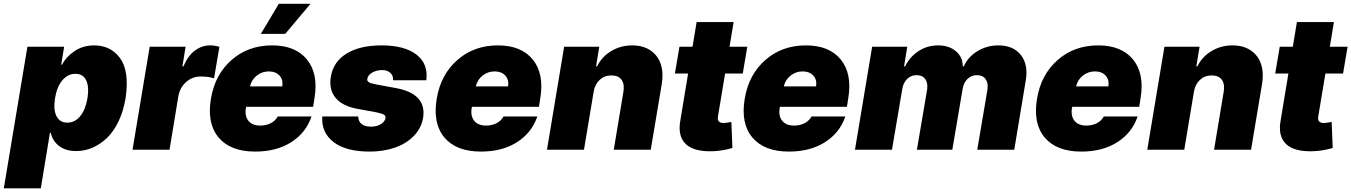

<svg xmlns="http://www.w3.org/2000/svg" viewBox="-50 -793 7158 1017"><path d="M-29.8 204.5 95.2 -545.5H289.8L274.1 -450.3H278.4Q302.6 -495 346.9 -523.8Q391.3 -552.6 448.9 -552.6Q490.8 -552.6 525 -536.6Q559.3 -520.6 584.7 -486.7Q610.1 -452.8 618.1 -399.7Q626.1 -346.6 615.1 -272.7Q603.7 -203.8 577.6 -149.7Q551.5 -95.5 516.2 -61.8Q480.8 -28.1 439.5 -10.5Q398.1 7.1 353.7 7.1Q298.3 7.1 263.5 -19.4Q228.7 -45.8 218.8 -89.5H214.5L166.2 204.5ZM241.5 -272.7Q231.9 -212.7 249.1 -178.1Q266.3 -143.5 306.8 -143.5Q346.9 -143.5 374.8 -177.6Q402.7 -211.6 413.4 -272.7Q422.9 -333.8 406.2 -367.9Q389.6 -402 349.4 -402Q308.9 -402 280 -367.5Q251.1 -333.1 241.5 -272.7Z M652 0 742.9 -545.5H933.2L916.2 -441.8H921.9Q945.7 -497.9 982.2 -525.2Q1018.8 -552.6 1063.9 -552.6Q1086.3 -552.6 1112.2 -545.5L1083.8 -377.8Q1057.9 -387.8 1012.8 -387.8Q969.8 -387.8 936.6 -359.2Q903.4 -330.6 894.9 -284.1L848 0Z M1301.8 9.9Q1170.5 9.9 1107.8 -64.8Q1045.1 -139.6 1067.5 -271.3Q1088.8 -398.4 1176.8 -475.5Q1264.9 -552.6 1391.3 -552.6Q1515.3 -552.6 1576.2 -477.5Q1637.1 -402.3 1615.8 -272.7L1608.7 -227.3H1253.9L1252.1 -218.8Q1245.7 -178.3 1266 -153.1Q1286.2 -127.8 1328.8 -127.8Q1359.4 -127.8 1384.1 -140.4Q1408.7 -153.1 1421.2 -176.1H1600.1Q1571 -89.8 1492.7 -40Q1414.4 9.9 1301.8 9.9ZM1331.7 -613.6 1426.8 -772.7H1594.5L1460.9 -613.6ZM1274.1 -335.2H1445.3Q1450.6 -370.4 1430.6 -392.6Q1410.5 -414.8 1374.3 -414.8Q1338.4 -414.8 1310.4 -392.8Q1282.3 -370.7 1274.1 -335.2Z M2208.1 -367.9H2032Q2033.7 -392.8 2017.4 -407.3Q2001.1 -421.9 1975.1 -421.9Q1945 -421.9 1921.7 -408.6Q1898.4 -395.2 1895.6 -375Q1893.5 -365.4 1902 -358.7Q1910.5 -351.9 1938.2 -346.6L2046.2 -326.7Q2211.3 -296.2 2191.1 -169Q2181.8 -114.3 2142.2 -73.3Q2102.6 -32.3 2042.1 -11.2Q1981.5 9.9 1908.4 9.9Q1782 9.9 1716.6 -40.7Q1651.3 -91.3 1657 -176.1H1847.3Q1848 -150.2 1864.9 -136.5Q1881.7 -122.9 1911.2 -122.2Q1942.5 -121.1 1965.9 -134.6Q1989.3 -148.1 1992.2 -169Q1993.3 -180.4 1982.2 -186.4Q1971.2 -192.5 1939.6 -198.9L1845.9 -215.9Q1764.9 -230.1 1728 -274.1Q1691.1 -318.2 1702.4 -386.4Q1715.9 -467 1786.6 -509.8Q1857.2 -552.6 1970.9 -552.6Q2093.4 -552.6 2156.4 -503.4Q2219.5 -454.2 2208.1 -367.9Z M2497.9 9.9Q2366.5 9.9 2303.8 -64.8Q2241.1 -139.6 2263.5 -271.3Q2284.8 -398.4 2372.9 -475.5Q2460.9 -552.6 2587.4 -552.6Q2711.3 -552.6 2772.2 -477.5Q2833.1 -402.3 2811.8 -272.7L2804.7 -227.3H2449.9L2448.2 -218.8Q2441.8 -178.3 2462 -153.1Q2482.2 -127.8 2524.9 -127.8Q2555.4 -127.8 2580.1 -140.4Q2604.8 -153.1 2617.2 -176.1H2796.2Q2767 -89.8 2688.7 -40Q2610.4 9.9 2497.9 9.9ZM2470.2 -335.2H2641.3Q2646.7 -370.4 2626.6 -392.6Q2606.5 -414.8 2570.3 -414.8Q2534.4 -414.8 2506.4 -392.8Q2478.3 -370.7 2470.2 -335.2Z M3094.5 -306.8 3043.3 0H2847.3L2938.2 -545.5H3124.3L3107.2 -441.8H3112.9Q3138.5 -493.6 3188.4 -523.1Q3238.3 -552.6 3299 -552.6Q3355.8 -552.6 3395.1 -526.3Q3434.3 -500 3449.8 -453.7Q3465.2 -407.3 3455.3 -348L3397 0H3201L3252.1 -306.8Q3258.9 -347.7 3242.2 -370.6Q3225.5 -393.5 3188.2 -393.5Q3152 -393.5 3126.6 -370.2Q3101.2 -346.9 3094.5 -306.8Z M3908.4 -545.5 3884.2 -403.4H3790.8L3752.8 -175.4Q3746.8 -141.3 3784.1 -141.3Q3789.8 -141.3 3823.9 -147L3829.5 -9.2Q3777.7 5.7 3731.5 7.8Q3628.6 12.8 3583.3 -29.3Q3538 -71.4 3554 -157L3594.8 -403.4H3524.9L3549 -545.5H3618.3L3639.9 -676.1H3835.9L3814.3 -545.5Z M4129.3 9.9Q3997.9 9.9 3935.2 -64.8Q3872.5 -139.6 3894.9 -271.3Q3916.2 -398.4 4004.3 -475.5Q4092.3 -552.6 4218.8 -552.6Q4342.7 -552.6 4403.6 -477.5Q4464.5 -402.3 4443.2 -272.7L4436.1 -227.3H4081.3L4079.5 -218.8Q4073.2 -178.3 4093.4 -153.1Q4113.6 -127.8 4156.2 -127.8Q4186.8 -127.8 4211.5 -140.4Q4236.2 -153.1 4248.6 -176.1H4427.6Q4398.4 -89.8 4320.1 -40Q4241.8 9.9 4129.3 9.9ZM4101.6 -335.2H4272.7Q4278.1 -370.4 4258 -392.6Q4237.9 -414.8 4201.7 -414.8Q4165.8 -414.8 4137.8 -392.8Q4109.7 -370.7 4101.6 -335.2Z M4478.7 0 4569.6 -545.5H4755.7L4738.6 -441.8H4744.3Q4769.9 -493.3 4816.1 -522.9Q4862.2 -552.6 4919 -552.6Q4976.6 -552.6 5013 -522Q5049.4 -491.5 5049.7 -441.8H5055.4Q5077.4 -491.8 5127.5 -522.2Q5177.6 -552.6 5238.6 -552.6Q5316.8 -552.6 5357.1 -502Q5397.4 -451.3 5383.5 -367.9L5322.4 0H5126.4L5180.4 -318.2Q5185.4 -353.7 5170.5 -374.3Q5155.5 -394.9 5125 -394.9Q5094.8 -394.9 5074 -374.3Q5053.3 -353.7 5048.3 -318.2L4994.3 0H4806.8L4860.8 -318.2Q4865.8 -353.7 4850.9 -374.3Q4835.9 -394.9 4805.4 -394.9Q4775.2 -394.9 4754.4 -374.3Q4733.7 -353.7 4728.7 -318.2L4674.7 0Z M5677.6 9.9Q5546.2 9.9 5483.5 -64.8Q5420.8 -139.6 5443.2 -271.3Q5464.5 -398.4 5552.6 -475.5Q5640.6 -552.6 5767 -552.6Q5891 -552.6 5951.9 -477.5Q6012.8 -402.3 5991.5 -272.7L5984.4 -227.3H5629.6L5627.8 -218.8Q5621.4 -178.3 5641.7 -153.1Q5661.9 -127.8 5704.5 -127.8Q5735.1 -127.8 5759.8 -140.4Q5784.4 -153.1 5796.9 -176.1H5975.9Q5946.7 -89.8 5868.4 -40Q5790.1 9.9 5677.6 9.9ZM5649.9 -335.2H5821Q5826.3 -370.4 5806.3 -392.6Q5786.2 -414.8 5750 -414.8Q5714.1 -414.8 5686.1 -392.8Q5658 -370.7 5649.9 -335.2Z M6274.1 -306.8 6223 0H6027L6117.9 -545.5H6304L6286.9 -441.8H6292.6Q6318.2 -493.6 6368.1 -523.1Q6418 -552.6 6478.7 -552.6Q6535.5 -552.6 6574.8 -526.3Q6614 -500 6629.4 -453.7Q6644.9 -407.3 6634.9 -348L6576.7 0H6380.7L6431.8 -306.8Q6438.6 -347.7 6421.9 -370.6Q6405.2 -393.5 6367.9 -393.5Q6331.7 -393.5 6306.3 -370.2Q6280.9 -346.9 6274.1 -306.8Z M7088.1 -545.5 7063.9 -403.4H6970.5L6932.5 -175.4Q6926.5 -141.3 6963.8 -141.3Q6969.5 -141.3 7003.6 -147L7009.2 -9.2Q6957.4 5.7 6911.2 7.8Q6808.2 12.8 6763 -29.3Q6717.7 -71.4 6733.7 -157L6774.5 -403.4H6704.5L6728.7 -545.5H6797.9L6819.6 -676.1H7015.6L6994 -545.5Z"/></svg>

Font: Karasuma Gothic
Style: Italic
Weight: 900
Italic angle: -9.39999°
Designer: Rasmus Andersson / Ryoko Nishizuka
Foundry: Genbu
Version: Version 1.00